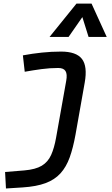

<svg xmlns="http://www.w3.org/2000/svg" viewBox="-20 -815 626 1069"><path d="M13.2 234.4 8.3 142.6 115.7 133.8Q178.2 128.4 212.6 107.7Q247.1 86.9 264.6 47.9Q282.2 8.8 292.5 -49.8L348.6 -364.7Q355.5 -402.3 344.7 -419.4Q334 -436.5 304.2 -436.5Q257.8 -436.5 210.9 -430.2Q164.1 -423.8 117.7 -415.5L107.4 -506.8Q159.7 -516.6 213.1 -522.2Q266.6 -527.8 319.8 -527.8Q404.8 -527.8 436.3 -486.8Q467.8 -445.8 451.7 -355L400.4 -65.4Q387.2 7.8 368.2 61Q349.1 114.3 316.9 149.9Q284.7 185.5 233.6 204.6Q182.6 223.6 106 228.5ZM489.7 -794.9 574.2 -609.4H473.1L435.5 -729.5H445.3L361.8 -609.4H255.9L405.8 -794.9Z"/></svg>

Font: Cascadia Code
Style: Italic
Weight: 400
Italic angle: -10°
Designer: Aaron Bell
Foundry: Saja Typeworks
Version: Version 2407.024